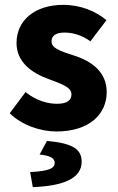

<svg xmlns="http://www.w3.org/2000/svg" viewBox="-20 -529 486 790"><path d="M212 12C347 12 419 -59 419 -150C419 -232 359 -277 283 -301C220 -321 192 -333 192 -359C192 -381 209 -395 245 -395C279 -395 316 -385 352 -359L418 -446C375 -482 313 -509 240 -509C124 -509 48 -446 48 -352C48 -275 108 -230 179 -204C232 -184 274 -171 274 -141C274 -117 257 -102 215 -102C176 -102 131 -114 85 -150L20 -63C70 -14 146 12 212 12ZM115 241C242 236 316 205 316 136C316 87 282 60 173 51L143 107C188 111 205 123 205 141C205 164 181 175 104 179Z"/></svg>

Font: Source Sans Pro
Style: Bold
Weight: 700
Designer: Paul D. Hunt
Foundry: Adobe Systems Incorporated
Version: Version 3.006;hotconv 1.0.111;makeotfexe 2.5.65597